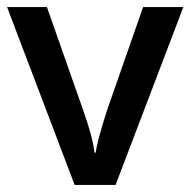

<svg xmlns="http://www.w3.org/2000/svg" viewBox="-20 -523 538 543"><path d="M306.9 0H191.1L0 -503H112.7L215.4 -210.8Q241.7 -137.5 247.2 -91.5H250.8Q254.8 -124.4 282.6 -210.8L384.7 -503H498.5Z"/></svg>

Font: Khula Semibold
Style: Regular
Weight: 600
Designer: Erin McLaughlin, Steve Matteson
Version: Version 1.000;PS 1.0;hotconv 1.0.72;makeotf.lib2.5.5900; ttf